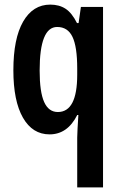

<svg xmlns="http://www.w3.org/2000/svg" viewBox="-20 -573 526 833"><path d="M315 24Q315 8 316.5 -16Q318 -40 320 -74H315Q273 10 195 10Q121 10 79.5 -62.5Q38 -135 38 -268Q38 -406 80.5 -479.5Q123 -553 198 -553Q237 -553 264.5 -535Q292 -517 314 -473H321L331 -543H427V240H315ZM231 -87Q315 -87 315 -249V-276Q315 -370 294.5 -413Q274 -456 228 -456Q152 -456 152 -267Q152 -174 171.5 -130.5Q191 -87 231 -87Z"/></svg>

Font: Noto Sans Thai ExtCond SemBd
Style: Regular
Weight: 600
Width: 2
Designer: Monotype Design Team
Foundry: Monotype Imaging Inc.
Version: Version 2.002; ttfautohint (v1.8.4.7-5d5b)